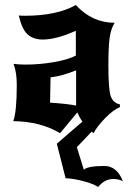

<svg xmlns="http://www.w3.org/2000/svg" viewBox="-20 -504 518 767"><path d="M438 -413Q423 -389 418 -353Q413 -317 413 -241Q413 -149 422 -121Q431 -93 459 -87V-76Q433 -66 399.5 -31.5Q366 3 354 28L346 22L287 84L315 174Q330 159 397 159Q447 159 471 220Q454 211 433 211Q398 211 372 243Q353 230 312.5 219.5Q272 209 242 208L207 70L309 -18Q297 -36 289 -55L220 28Q141 -19 33 -20Q47 -58 47 -165Q47 -216 34 -249Q56 -246 82 -246Q139 -246 196 -256Q253 -266 283 -282V-381Q204 -346 151 -346Q114 -346 91 -366Q68 -386 55 -442Q58 -442 63.5 -441.5Q69 -441 78 -441Q207 -441 283 -484Q348 -413 438 -413ZM182 -195 180 -94Q254 -89 284 -82V-223Q227 -200 182 -195Z"/></svg>

Font: NewRocker
Style: Regular
Weight: 400
Designer: Pablo Impallari, Brenda Gallo, Rodrigo Fuenzalida
Foundry: Pablo Impallari, Brenda Gallo, Rodrigo Fuenzalida
Version: Version 1.000